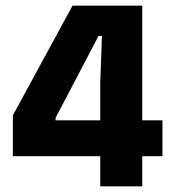

<svg xmlns="http://www.w3.org/2000/svg" viewBox="-20 -659 611 679"><path d="M334.5 0V-366L340.5 -532H328.5L176.5 -242V-180L117 -233.5H554.5V-106.5H25.5V-251L236.5 -639H483V0Z"/></svg>

Font: Anek Latin
Style: Bold
Weight: 700
Designer: Yesha Goshar
Foundry: Ek Type
Version: Version 1.003